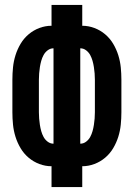

<svg xmlns="http://www.w3.org/2000/svg" viewBox="-20 -755 540 775"><path d="M188 0V-84Q163 -84 139 -93Q115 -102 95.5 -118.5Q76 -135 63 -157Q50 -179 42.5 -203Q35 -227 32.5 -252Q30 -277 30 -302V-433Q30 -458 32.5 -483Q35 -508 42.5 -532Q50 -556 63 -578Q76 -600 95.5 -616.5Q115 -633 139 -642Q163 -651 188 -651V-735H312V-651Q337 -651 361 -642Q385 -633 404.5 -616.5Q424 -600 437 -578Q450 -556 457.5 -532Q465 -508 467.5 -483Q470 -458 470 -433V-302Q470 -277 467.5 -252Q465 -227 457.5 -203Q450 -179 437 -157Q424 -135 404.5 -118.5Q385 -102 361 -93Q337 -84 312 -84V0ZM196 -175V-560Q183 -560 172.5 -552Q162 -544 156 -533Q150 -522 146.5 -509.5Q143 -497 141 -484Q139 -471 138 -458.5Q137 -446 137 -433V-302Q137 -289 138 -276.5Q139 -264 141 -251Q143 -238 146.5 -225.5Q150 -213 156 -202Q162 -191 172.5 -183Q183 -175 196 -175ZM304 -175Q317 -175 327.5 -183Q338 -191 344 -202Q350 -213 353.5 -225.5Q357 -238 359 -251Q361 -264 362 -276.5Q363 -289 363 -302V-433Q363 -446 362 -458.5Q361 -471 359 -484Q357 -497 353.5 -509.5Q350 -522 344 -533Q338 -544 327.5 -552Q317 -560 304 -560Z"/></svg>

Font: Iosevka SS18 Extrabold
Style: Regular
Weight: 800
Monospace: yes
Designer: Belleve Invis
Foundry: Belleve Invis
Version: Version 25.1.1; ttfautohint (v1.8.4)